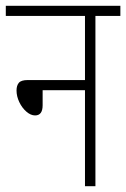

<svg xmlns="http://www.w3.org/2000/svg" viewBox="-20 -642 435 662"><path d="M0 -622H395V-587H309V0H273V-331H127V-279Q127 -244 101 -244Q86 -244 71 -257Q56 -270 46.5 -290Q37 -310 37 -330Q37 -347 45 -356.5Q53 -366 76 -366H273V-587H0Z"/></svg>

Font: Noto Sans Devanagari ExtraCondensed ExtraLight
Style: Regular
Weight: 200
Width: 2
Designer: Jelle Bosma - Monotype Design Team
Foundry: Monotype Imaging Inc.
Version: Version 2.004; ttfautohint (v1.8.4.7-5d5b)